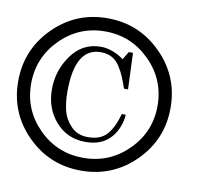

<svg xmlns="http://www.w3.org/2000/svg" viewBox="-92 -827 1007 932"><g transform="rotate(10 411.5 -360.5)"><path d="M99.5 -94.5Q-10 -204 -10 -360Q-10 -516 99.5 -626Q209 -736 365 -736Q521 -736 631 -626Q741 -516 741 -360Q741 -204 631 -94.5Q521 15 365 15Q209 15 99.5 -94.5ZM145 -579.5Q54 -488 54 -359Q54 -230 145 -139Q236 -48 365 -48Q494 -48 585.5 -139Q677 -230 677 -359Q677 -488 585.5 -579.5Q494 -671 365 -671Q236 -671 145 -579.5ZM158 -350Q158 -443 212.5 -518.5Q267 -594 357 -594Q413 -594 471 -553L494 -592H515L522 -413H503L500 -419Q488 -453 479.5 -473Q471 -493 454.5 -518.5Q438 -544 415 -556Q392 -568 361 -568Q234 -568 234 -351Q234 -300 244.5 -258Q255 -216 287 -183.5Q319 -151 370 -151Q432 -151 463.5 -187Q495 -223 513 -290H532Q532 -262 519 -229Q477 -126 363 -126Q272 -126 215 -191Q158 -256 158 -350Z"/></g></svg>

Font: Academico
Style: Regular
Weight: 400
Foundry: Steinberg Media Technologies GmbH
Version: Version 0.902